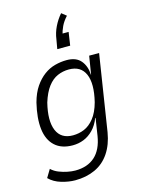

<svg xmlns="http://www.w3.org/2000/svg" viewBox="-140 -855 825 1121"><g transform="rotate(-15 272.5 -294.0)"><path d="M172 188Q133 188 89 175Q45 162 16 133L45 85Q64 103 89.5 113Q115 123 140.5 128Q166 133 187 133Q261 133 306 92.5Q351 52 364 -29L380 -133L378 -134Q362 -92 335.5 -65Q309 -38 277.5 -25.5Q246 -13 211 -13Q143 -13 103.5 -49.5Q64 -86 56 -152.5Q48 -219 70 -310Q85 -365 110 -401.5Q135 -438 166 -461Q197 -484 232.5 -493.5Q268 -503 304 -503Q361 -503 389 -469.5Q417 -436 419 -384L420 -383L438 -494H498L426 -34Q414 38 380 88.5Q346 139 292.5 163.5Q239 188 172 188ZM227 -69Q263 -69 295.5 -82.5Q328 -96 355.5 -130Q383 -164 399 -223Q425 -330 399.5 -388.5Q374 -447 302 -447Q266 -447 233.5 -433Q201 -419 175 -385Q149 -351 131 -293Q105 -188 130 -128.5Q155 -69 227 -69ZM268 -579 278 -636Q283 -674 300.5 -710Q318 -746 344 -776L373 -753Q349 -727 336.5 -700.5Q324 -674 319 -650L310 -659H358L346 -579Z"/></g></svg>

Font: Nunito Sans 7pt Condensed Light
Style: Italic
Weight: 300
Width: 3
Italic angle: -9°
Designer: Vernon Adams
Foundry: Vernon Adams
Version: Version 3.101;gftools[0.9.27]